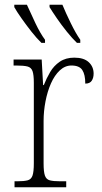

<svg xmlns="http://www.w3.org/2000/svg" viewBox="-20 -786 427 806"><path d="M41 0V-25H53Q81 -25 96 -29Q111 -33 116.5 -49Q122 -65 122 -101V-438Q122 -472 116.5 -487.5Q111 -503 95 -507Q79 -511 47 -511H37V-536H155L161 -429H164Q175 -457 190.5 -483.5Q206 -510 231 -527Q256 -544 292 -544Q332 -544 352.5 -525Q373 -506 373 -477Q373 -459 365 -447Q357 -435 338 -435Q338 -473 325.5 -492Q313 -511 280 -511Q253 -511 231 -490.5Q209 -470 194 -436Q179 -402 171 -360.5Q163 -319 163 -278V-100Q163 -65 168.5 -49Q174 -33 189 -29Q204 -25 232 -25H258V0ZM303 -606Q284 -624 261 -652.5Q238 -681 218.5 -709.5Q199 -738 188 -756V-766H242Q256 -732 277 -689Q298 -646 317 -619V-606ZM154 -606Q135 -624 112.5 -652.5Q90 -681 70 -709.5Q50 -738 40 -756V-766H93Q108 -732 128.5 -689Q149 -646 169 -619V-606Z"/></svg>

Font: Noto Serif SemiCondensed ExtraLight
Style: Regular
Weight: 200
Width: 4
Designer: Monotype Design Team
Foundry: Monotype Imaging Inc.
Version: Version 2.014